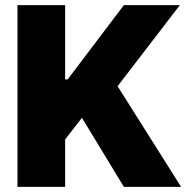

<svg xmlns="http://www.w3.org/2000/svg" viewBox="-20 -727 730 747"><path d="M47.9 -707H233.4V-418H243.2L461.9 -707H679.7L437.5 -391.6L684.6 0H461.9L298.8 -268.6L233.4 -184.6V0H47.9Z"/></svg>

Font: Pretendard JP Black
Style: Regular
Weight: 900
Designer: Base glyphs from Inter by Rasmus Andersson; Hangeul glyphs from Noto Sans CJK(Source Han Sans) by Jang Soo-young and Kan
Foundry: Kil Hyung-jin
Version: Version 1.309